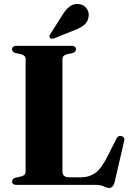

<svg xmlns="http://www.w3.org/2000/svg" viewBox="-20 -931 656 967"><path d="M346.5 -664 318 -658Q294.5 -652 294.5 -634.5V-67.5Q294.5 -38 328.5 -38H389.5Q428 -38 459 -59.2Q490 -80.5 523 -146.5L566.5 -232.5Q575 -250.5 592 -245.5Q610.5 -240.5 605 -220L557.5 -14Q549.5 15.5 530 15.5Q518.5 15.5 502.8 7.8Q487 0 461 0H63Q41 0 41 -17Q41 -31 57 -36L85.5 -42Q109 -48 109 -65.5V-634.5Q109 -652 85.5 -658L57 -664Q41 -669 41 -683Q41 -700 63 -700H340.5Q362.5 -700 362.5 -683Q362.5 -669 346.5 -664ZM295 -856.5Q312 -884.5 332.2 -899.2Q352.5 -914 377.5 -910.5Q403 -907.5 416.2 -888.2Q429.5 -869 426.5 -849.5Q423.5 -821.5 403.8 -805.5Q384 -789.5 355 -779L251.5 -737.5Q246.5 -736 240.2 -736.2Q234 -736.5 231 -740.5Q225.5 -747 233.5 -759.5Z"/></svg>

Font: Fraunces 72pt
Style: Bold
Weight: 700
Version: Version 1.000;[b76b70a41]